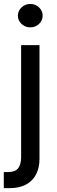

<svg xmlns="http://www.w3.org/2000/svg" viewBox="-42 -761 290 985"><path d="M66.4 -529.3H160.6V54.2Q160.6 99.1 143.3 133.1Q126 167 92 185.5Q58.1 204.1 8.3 204.1H-22.5V121.6H1Q35.2 121.6 50.5 103Q65.9 84.5 66.4 46.4ZM113.3 -620.6Q87.4 -620.6 68.6 -638.2Q49.8 -655.8 49.8 -680.7Q49.8 -705.6 68.6 -723.1Q87.4 -740.7 113.3 -740.7Q139.6 -740.7 158.2 -723.1Q176.8 -705.6 176.8 -680.7Q176.8 -655.8 158.2 -638.2Q139.6 -620.6 113.3 -620.6Z"/></svg>

Font: Inter Cardless Tabular
Style: Regular
Weight: 400
Designer: Rasmus Andersson
Foundry: rsms
Version: Version 4.000;git-4fc901f